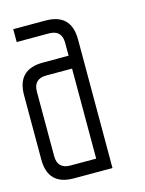

<svg xmlns="http://www.w3.org/2000/svg" viewBox="-95 -645 531 704"><g transform="rotate(-15 171.0 -293.0)"><path d="M195.3 -390.6H97.7Q48.8 -390.6 48.8 -341.8V-97.7Q48.8 -48.8 97.7 -48.8H195.3ZM195.3 -439.5V-488.3Q195.3 -537.1 146.5 -537.1H24.4V-585.9H146.5Q244.1 -585.9 244.1 -488.3V0H97.7Q0 0 0 -97.7V-341.8Q0 -439.5 97.7 -439.5Z"/></g></svg>

Font: Daray
Style: Regular
Weight: 400
Designer: Maxim Raikov
Foundry: Maxim Raikov
Version: Version 1.00 May 24, 2021, initial release